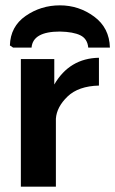

<svg xmlns="http://www.w3.org/2000/svg" viewBox="-20 -698 431 718"><path d="M17 -528Q19 -599 76 -638.5Q133 -678 204 -678Q275 -678 332 -636Q389 -594 391 -520H310Q307 -553 280.5 -566Q254 -579 204 -580Q103 -580 98 -520H29ZM58 0V-477H183V-426V-382Q240 -480 350 -482V-378Q273 -376 232.5 -337Q192 -298 189 -254V0Z"/></svg>

Font: Coval
Style: ExtraBold
Weight: 800
Foundry: Context Ltd
Version: Version 001.000